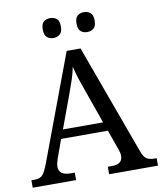

<svg xmlns="http://www.w3.org/2000/svg" viewBox="-97 -986 898 1064"><g transform="rotate(-10 352.5 -454.5)"><path d="M0 0V-42H19Q48 -42 62.5 -57Q77 -72 95 -120L317 -714H395L621 -95Q632 -64 647.5 -53Q663 -42 692 -42H705V0H430V-42H453Q483 -42 498 -53.5Q513 -65 513 -90Q513 -98 511 -107Q509 -116 505 -127L465 -239H202L164 -134Q160 -122 157.5 -110.5Q155 -99 155 -91Q155 -66 171.5 -54Q188 -42 221 -42H244V0ZM221 -289H447L385 -464Q369 -508 356 -547Q343 -586 335 -622Q328 -586 317 -553Q306 -520 289 -473ZM448 -797Q426 -797 411.5 -809.5Q397 -822 397 -853Q397 -885 411.5 -897Q426 -909 448 -909Q469 -909 484 -897Q499 -885 499 -853Q499 -822 484 -809.5Q469 -797 448 -797ZM258 -797Q236 -797 221.5 -809.5Q207 -822 207 -853Q207 -885 221.5 -897Q236 -909 258 -909Q279 -909 294 -897Q309 -885 309 -853Q309 -822 294 -809.5Q279 -797 258 -797Z"/></g></svg>

Font: Noto Serif NP Hmong
Style: Regular
Weight: 400
Designer: Dalton Maag Ltd
Foundry: Dalton Maag Ltd
Version: Version 1.001